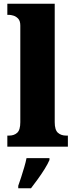

<svg xmlns="http://www.w3.org/2000/svg" viewBox="-20 -780 400 1021"><path d="M19 0V-59H29Q55 -59 71.5 -74Q88 -89 88 -130V-644Q88 -669 76.5 -681Q65 -693 51 -697Q37 -701 29 -701H19V-760H271V-130Q271 -89 288 -74Q305 -59 331 -59H341V0ZM77 208Q84 189 92.5 162.5Q101 136 109 109Q117 82 121 61H243V71Q234 92 217.5 118.5Q201 145 181.5 172Q162 199 145 221H77Z"/></svg>

Font: Noto Serif Armenian SemiCondensed Black
Style: Regular
Weight: 900
Width: 4
Designer: Monotype Design Team
Foundry: Monotype Imaging Inc.
Version: Version 2.008; ttfautohint (v1.8.4.7-5d5b)